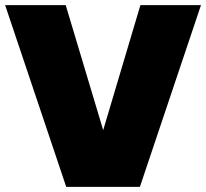

<svg xmlns="http://www.w3.org/2000/svg" viewBox="-20 -728 803 748"><path d="M763 -708 525 0H238L0 -708H236L382 -221L527 -708Z"/></svg>

Font: Fz Poppins Black
Style: Regular
Weight: 900
Designer: Ninad Kale (Devanagari), Jonny Pinhorn (Latin)
Foundry: Indian Type Foundry
Version: Vit hóa bi Vntype.Com & FontZin.Com